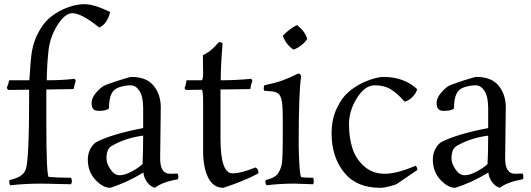

<svg xmlns="http://www.w3.org/2000/svg" viewBox="-20 -876 2531 916"><path d="M319 3 181 0Q98 0 29 8Q24 2 24 -9L25 -17Q90 -30 103 -68Q119 -113 119 -415V-448L20 -447Q13 -451 13 -459Q18 -469 24 -493H120Q121 -509 126.5 -583.5Q132 -658 157.5 -710Q183 -762 214 -788.5Q245 -815 282 -832Q336 -856 382.5 -856Q429 -856 505 -819Q501 -796 487.5 -774.5Q474 -753 453 -745Q369 -813 325 -813Q290 -813 254 -756Q218 -699 211 -631.5Q204 -564 203 -493Q279 -493 335 -500Q341 -496 341 -487Q337 -479 334.5 -466.5Q332 -454 331 -451L201 -449V-299Q201 -33 213 -32Q254 -28 319 -28Q323 -20 323 -12.5Q323 -5 319 3Z M747 -364 744 -120Q744 -47 791 -47L827 -48Q831 -43 831 -32L829 -21Q752 -7 719 20Q697 14 681.5 -7.5Q666 -29 664 -53Q584 -4 505 20Q471 20 435 -18.5Q399 -57 399 -115Q399 -144 412 -167.5Q425 -191 443 -200Q517 -237 663 -265V-360Q663 -415 645.5 -442Q628 -469 603.5 -469Q579 -469 551 -460.5Q523 -452 511.5 -428Q500 -404 500 -360Q500 -356 486.5 -351.5Q473 -347 452.5 -347Q432 -347 424.5 -356.5Q417 -366 417 -385Q417 -421 469 -463Q481 -471 539.5 -490Q598 -509 607 -509Q679 -509 713 -467Q747 -425 747 -364ZM660 -93Q663 -152 663 -229Q579 -218 515 -181Q488 -168 488 -120Q488 -96 507 -68Q526 -40 550.5 -40Q575 -40 607 -57Q639 -74 660 -93Z M1032 -215Q1032 -49 1089 -49Q1131 -49 1198 -77Q1213 -72 1213 -49Q1140 -10 1045 20Q998 20 973.5 -28Q949 -76 949 -157V-389Q949 -448 942 -448L868 -447Q861 -449 861 -457Q866 -467 870 -493H941Q949 -493 949 -528L948 -613Q985 -628 1024 -675Q1036 -675 1042 -669Q1033 -564 1033 -493Q1106 -493 1177 -500Q1184 -496 1184 -488Q1178 -478 1174 -451L1032 -449Z M1474 3 1384 0Q1314 0 1252 8Q1246 0 1246 -9L1248 -17Q1291 -27 1306 -48Q1317 -64 1323 -86.5Q1329 -109 1329 -216V-312Q1329 -374 1323.5 -398Q1318 -422 1307 -430Q1296 -438 1278 -440L1241 -443Q1238 -447 1238 -456L1241 -469Q1293 -480 1325.5 -491.5Q1358 -503 1402 -525Q1413 -525 1417 -513Q1405 -445 1405 -189Q1405 -143 1408.5 -87.5Q1412 -32 1418 -31Q1433 -28 1474 -28Q1477 -21 1477 -12Q1477 -3 1474 3ZM1380 -639Q1344 -664 1329 -705Q1341 -719 1361.5 -734.5Q1382 -750 1397 -756Q1435 -728 1446 -689Q1418 -653 1380 -639Z M1810 -509Q1907 -509 1970 -451Q1967 -434 1949.5 -415Q1932 -396 1910 -391Q1878 -429 1846 -449Q1814 -469 1767.5 -469Q1721 -469 1683 -408.5Q1645 -348 1645 -283.5Q1645 -219 1661.5 -168Q1678 -117 1718 -82Q1758 -47 1815.5 -47Q1873 -47 1962 -85Q1971 -80 1971 -65L1874 1Q1864 7 1837 13.5Q1810 20 1793 20Q1680 20 1621 -54Q1562 -128 1562 -240Q1562 -306 1586 -357.5Q1610 -409 1642 -436.5Q1674 -464 1712 -482Q1773 -509 1810 -509Z M2393 -364 2390 -120Q2390 -47 2437 -47L2473 -48Q2477 -43 2477 -32L2475 -21Q2398 -7 2365 20Q2343 14 2327.5 -7.5Q2312 -29 2310 -53Q2230 -4 2151 20Q2117 20 2081 -18.5Q2045 -57 2045 -115Q2045 -144 2058 -167.5Q2071 -191 2089 -200Q2163 -237 2309 -265V-360Q2309 -415 2291.5 -442Q2274 -469 2249.5 -469Q2225 -469 2197 -460.5Q2169 -452 2157.5 -428Q2146 -404 2146 -360Q2146 -356 2132.5 -351.5Q2119 -347 2098.5 -347Q2078 -347 2070.5 -356.5Q2063 -366 2063 -385Q2063 -421 2115 -463Q2127 -471 2185.5 -490Q2244 -509 2253 -509Q2325 -509 2359 -467Q2393 -425 2393 -364ZM2306 -93Q2309 -152 2309 -229Q2225 -218 2161 -181Q2134 -168 2134 -120Q2134 -96 2153 -68Q2172 -40 2196.5 -40Q2221 -40 2253 -57Q2285 -74 2306 -93Z"/></svg>

Font: Rosarivo
Style: Regular
Weight: 400
Designer: Pablo Ugerman
Foundry: Pablo Ugerman
Version: Version 1.003